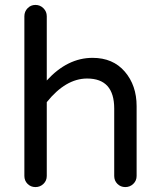

<svg xmlns="http://www.w3.org/2000/svg" viewBox="-20 -755 649 780"><path d="M356 -520Q439 -520 487 -464Q535 -408 535 -324V-40Q535 -21 521.5 -8Q508 5 489 5Q470 5 457 -8Q444 -21 444 -40V-314Q444 -436 334 -436Q247 -436 170 -340V-40Q170 -21 156.5 -8Q143 5 124 5Q105 5 92 -8Q79 -21 79 -40V-689Q79 -708 92 -721.5Q105 -735 124 -735Q143 -735 156.5 -721.5Q170 -708 170 -689V-428Q254 -520 356 -520Z"/></svg>

Font: VarelaRound
Style: Regular
Weight: 400
Designer: Joe Prince, Avraham Cornfeld
Foundry: Joe Prince, Avraham Cornfeld
Version: Version 2.000;PS 002.000;hotconv 1.0.88;makeotf.lib2.5.64775